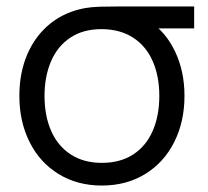

<svg xmlns="http://www.w3.org/2000/svg" viewBox="-20 -560 645 595"><path d="M40 -263Q40 -334.5 64.8 -392.1Q89.7 -449.7 135.7 -486.8Q181.7 -523.8 244.3 -535Q263.3 -538.3 289.2 -539.2Q315 -540 349 -540H581.7V-472H419.7L444 -493.3Q493.5 -461.2 522.6 -400.2Q551.7 -339.2 551.7 -263Q551.7 -182.8 519.9 -119.7Q488.2 -56.5 430 -20.8Q371.8 15 295.7 15Q219.5 15 161.4 -20.8Q103.3 -56.5 71.7 -119.8Q40 -183 40 -263ZM473.7 -263Q473.7 -324 453.2 -370.5Q432.8 -417 392.7 -443.2Q352.5 -469.3 295.7 -469.7Q238 -470 198 -443.3Q158 -416.7 138 -369.7Q118 -322.7 118 -263Q118 -200.3 138.9 -153.5Q159.8 -106.7 199.8 -81Q239.8 -55.3 295.7 -55.3Q352.7 -55.3 392.8 -81.4Q432.8 -107.5 453.2 -154.3Q473.7 -201.2 473.7 -263Z"/></svg>

Font: Tap Sans
Style: Regular
Weight: 400
Designer: Tap Payments
Foundry: Tap Payments
Version: Version 1.001;Glyphs 3.1.2 (3151)